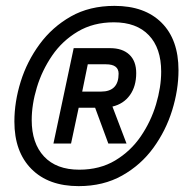

<svg xmlns="http://www.w3.org/2000/svg" viewBox="-20 -652 628 654"><path d="M248 -18Q145 -18 87 -76.5Q29 -135 29 -238Q29 -305 50.5 -374Q72 -443 115 -501.5Q158 -560 221.5 -596Q285 -632 370 -632Q473 -632 530.5 -574.5Q588 -517 588 -413Q588 -346 566.5 -276.5Q545 -207 502.5 -148.5Q460 -90 396 -54Q332 -18 248 -18ZM250 -74Q320 -74 372.5 -105.5Q425 -137 459.5 -187.5Q494 -238 511.5 -296.5Q529 -355 529 -408Q529 -488 487 -532Q445 -576 368 -576Q298 -576 245 -544.5Q192 -513 157.5 -462.5Q123 -412 105.5 -354Q88 -296 88 -243Q88 -164 130 -119Q172 -74 250 -74ZM162 -163 231 -488H355Q397 -488 420.5 -466Q444 -444 444 -403Q444 -358 422.5 -328Q401 -298 363 -289L411 -163H349L304 -285H248L222 -163ZM260 -340H324Q384 -340 384 -401Q384 -433 341 -433H279Z"/></svg>

Font: Sometype Mono
Style: Bold Italic
Weight: 700
Italic angle: -12°
Monospace: yes
Designer: Ryoichi Tsunekawa
Foundry: Dharma Type
Version: Version 1.000; ttfautohint (v1.8.3)